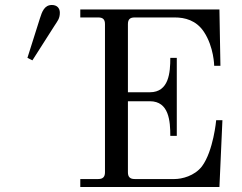

<svg xmlns="http://www.w3.org/2000/svg" viewBox="-20 -750 970 770"><path d="M302 0H860L872 -268H847C847 -268 836 -145 790 -83C760 -44 709 -32 680 -32H520C501 -32 493 -41 493 -59V-344H581C658 -344 663 -264 663 -205H689V-518H663C663 -460 658 -380 581 -380H493V-653C493 -672 501 -680 520 -680H681C721 -680 767 -669 798 -622C838.2 -561.1 839 -486 839 -486H864L860 -712H302V-680H374C393 -680 401 -672 401 -653V-59C401 -41 393 -32 374 -32H302ZM90 -518 110 -508 198 -646C210 -664.9 220 -675 220 -699C220 -718 208 -730 188 -730C158 -730 148.5 -702.9 140 -676Z"/></svg>

Font: Old Standard
Style: Regular
Weight: 400
Designer: Alexey Kryukov <alexios@thessalonica.org.ru>
Version: Version 2.0